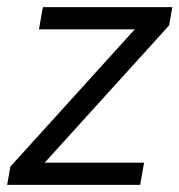

<svg xmlns="http://www.w3.org/2000/svg" viewBox="-25 -517 502 537"><path d="M-5 0 4 -51 352 -435H84L95 -497H457L448 -446L100 -62H378L367 0Z"/></svg>

Font: Livvic
Style: Italic
Weight: 400
Italic angle: -10°
Designer: Jacques Le Bailly, Baron von Fonthausen
Version: Version 1.001; ttfautohint (v1.8.2)